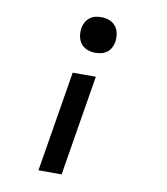

<svg xmlns="http://www.w3.org/2000/svg" viewBox="-83 -608 766 882"><g transform="rotate(10 300.0 -166.5)"><path d="M319 -372Q299 -372 281 -379Q263 -386 251.5 -401Q240 -416 237 -435.5Q234 -455 237 -475Q240 -489 247 -501.5Q254 -514 266 -523Q278 -532 291.5 -535Q305 -538 319 -538Q339 -538 357 -531Q375 -524 386.5 -509Q398 -494 401 -474.5Q404 -455 401 -435Q398 -421 391 -408Q384 -395 372 -386.5Q360 -378 346.5 -375Q333 -372 319 -372ZM156 205 233 -264H341L264 205Z"/></g></svg>

Font: Iosevka Slab SmBdExObl
Style: Regular
Weight: 600
Width: 7
Italic angle: -9°
Monospace: yes
Designer: Belleve Invis
Foundry: Belleve Invis
Version: Version 11.1.0; ttfautohint (v1.8.3)